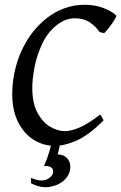

<svg xmlns="http://www.w3.org/2000/svg" viewBox="-20 -599 507 804"><path d="M466.8 -534.2Q469.2 -531.7 459.5 -516.1Q449.7 -500.5 436.8 -483.6Q423.8 -466.8 416 -460L397 -464.8Q381.3 -488.3 356 -505.4Q330.6 -522.5 293.9 -522.5Q254.4 -522.5 217.8 -494.1Q180.2 -464.8 157.5 -417.2Q134.8 -369.6 125 -319.6Q115.2 -269.5 115.2 -231.4Q115.2 -166.5 137 -126.5Q158.7 -86.4 190.4 -68.1Q222.2 -49.8 252 -49.8Q275.9 -49.8 311.3 -64.2Q346.7 -78.6 398.9 -119.1Q402.3 -115.7 407.2 -107.7Q412.1 -99.6 413.6 -94.7Q352.5 -33.7 302 -11Q251.5 11.7 209.5 11.7Q161.1 11.7 120.6 -13.9Q80.1 -39.6 55.7 -88.1Q31.2 -136.7 31.2 -206.1Q31.2 -262.7 46.6 -320.8Q62 -378.9 94.2 -431.4Q126.5 -483.9 176.8 -523.9Q209.5 -549.8 250.2 -564.5Q291 -579.1 333 -579.1Q377 -579.1 412.1 -565.9Q447.3 -552.7 466.8 -534.2ZM274.4 99.1Q274.4 130.9 250 154.3Q225.6 177.7 187.7 183.6Q149.9 189.5 110.4 168.5L109.4 145.5Q152.3 164.6 177.5 151.6Q202.6 138.7 202.6 118.7Q202.6 94.7 164.6 96.2Q178.2 64.5 187.3 33.2Q196.3 2 200.7 -22.9L236.8 -22.5Q233.9 -6.3 229 16.1Q224.1 38.6 221.2 47.4Q246.1 48.3 260.3 62.7Q274.4 77.1 274.4 99.1Z"/></svg>

Font: Dai Banna SIL
Style: Italic
Weight: 400
Italic angle: -11°
Designer: Victor Gaultney
Foundry: SIL International
Version: Version 4.000